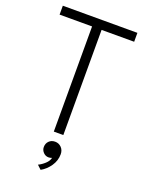

<svg xmlns="http://www.w3.org/2000/svg" viewBox="-161 -742 809 1044"><g transform="rotate(20 243.0 -220.0)"><path d="M204.5 -608.5H16.5V-660H448V-608.5H259.5V0H204.5ZM230.5 49Q252 49 267 64.2Q282 79.5 282 103Q282 140 260.5 171.5Q239 203 208 220L185 198.5Q205 189 222.8 172.5Q240.5 156 244.5 137.5Q236 141.5 225 141.5Q207.5 141.5 194.8 128.2Q182 115 182 97.5Q182 76 195.8 62.5Q209.5 49 230.5 49Z"/></g></svg>

Font: League Spartan Light
Style: Regular
Weight: 277
Foundry: The League of Moveable Type
Version: Version 2.002